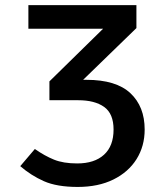

<svg xmlns="http://www.w3.org/2000/svg" viewBox="-20 -728 655 763"><path d="M288.7 14.9Q206.2 14.9 154.6 -7.9Q103.1 -30.8 60.5 -67.7L118.5 -135.9Q157.4 -108.7 194.6 -93.6Q231.8 -78.5 286.7 -78.5Q355.4 -78.5 393.3 -113.1Q431.3 -147.7 431.3 -213.3Q431.3 -276.4 393.8 -303.1Q356.4 -329.7 290.8 -329.7H176.4V-404.6L389.7 -613.8H92.8V-707.7H522.1V-616.4L310.3 -410.8H323.6Q441.5 -410.8 498.2 -357.7Q554.9 -304.6 554.9 -213.3Q554.9 -147.2 522.6 -95.6Q490.3 -44.1 430.5 -14.6Q370.8 14.9 288.7 14.9Z"/></svg>

Font: Fira Code Medium
Style: Regular
Weight: 500
Designer: Carrois Corporate, Edenspiekermann AG, Nikita Prokopov
Foundry: Carrois Corporate, Edenspiekermann AG, Nikita Prokopov
Version: Version 6.002